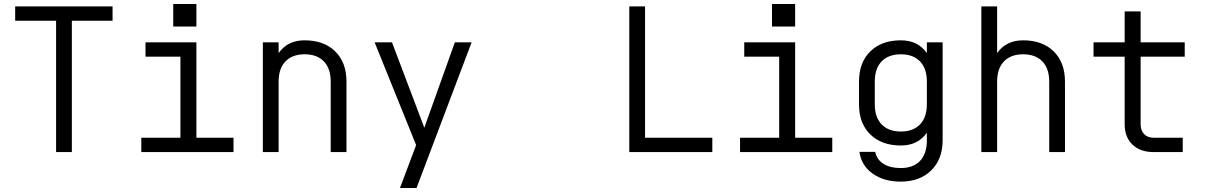

<svg xmlns="http://www.w3.org/2000/svg" viewBox="-20 -762 6040 962"><path d="M261 0V-658H56V-730H544V-658H340V0Z M688 0V-72H884V-478H709V-550H964V-72H1150V0ZM848 -742H964V-629H848Z M1297 0V-550H1376V-496Q1421 -560 1506 -560Q1603 -560 1659.5 -504.5Q1716 -449 1716 -353V0H1637V-353Q1637 -419 1602.5 -454.5Q1568 -490 1506 -490Q1445 -490 1410.5 -454.5Q1376 -419 1376 -353V0Z M1984 180 2065 -35 1857 -550H1944L2106 -122L2259 -550H2343L2067 180Z M3133 0V-730H3212V-72H3549V0Z M3688 0V-72H3884V-478H3709V-550H3964V-72H4150V0ZM3848 -742H3964V-629H3848Z M4493 148Q4409 148 4352.5 108Q4296 68 4286 -1H4365Q4374 39 4407.5 59.5Q4441 80 4493 80Q4556 80 4590 44Q4624 8 4624 -59V-97Q4579 -33 4494 -33Q4397 -33 4340.5 -88.5Q4284 -144 4284 -239V-353Q4284 -449 4340.5 -504.5Q4397 -560 4494 -560Q4579 -560 4624 -496V-550H4703V-59Q4703 35 4646 91.5Q4589 148 4493 148ZM4494 -490Q4432 -490 4397.5 -454.5Q4363 -419 4363 -353V-240Q4363 -174 4397.5 -138.5Q4432 -103 4494 -103Q4555 -103 4589.5 -138.5Q4624 -174 4624 -240V-353Q4624 -419 4589.5 -454.5Q4555 -490 4494 -490Z M4897 0V-730H4976V-496Q5021 -560 5106 -560Q5203 -560 5259.5 -504.5Q5316 -449 5316 -353V0H5237V-353Q5237 -419 5202.5 -454.5Q5168 -490 5106 -490Q5045 -490 5010.5 -454.5Q4976 -419 4976 -353V0Z M5760 0Q5693 0 5654 -37.5Q5615 -75 5615 -140V-478H5459V-550H5615V-705H5695V-550H5916V-478H5695V-140Q5695 -108 5712.5 -90Q5730 -72 5760 -72H5906V0Z"/></svg>

Font: Tiny Light
Style: Regular
Weight: 300
Monospace: yes
Designer: Philipp Nurullin, Konstantin Bulenkov
Foundry: JetBrains
Version: Version 2.251; ttfautohint (v1.8.4.7-5d5b)